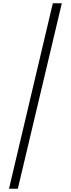

<svg xmlns="http://www.w3.org/2000/svg" viewBox="-20 -886 433 1174"><path d="M358 -866 89 268H35L303 -866Z"/></svg>

Font: Noto Sans Telugu UI SemiCondensed Light
Style: Regular
Weight: 300
Width: 4
Designer: Jelle Bosma - Monotype Design Team
Foundry: Monotype Imaging Inc.
Version: Version 2.005; ttfautohint (v1.8.4.7-5d5b)